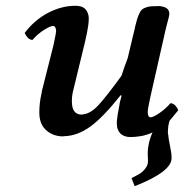

<svg xmlns="http://www.w3.org/2000/svg" viewBox="-20 -453 633 660"><path d="M238.8 -433.1Q259.8 -433.1 270 -424.8Q280.3 -416.5 284.2 -399.9Q288.6 -377.4 272 -308.1L232.9 -147Q224.6 -117.7 228 -90.8Q232.4 -59.1 261.2 -59.1Q264.2 -59.1 266.1 -60.1Q291.5 -62.5 318.6 -91.8Q345.7 -121.1 397.9 -192.9Q405.3 -217.8 418.9 -252.9L440.9 -345.2Q442.9 -351.1 444.8 -362.8Q449.2 -380.4 452.1 -389.6Q455.1 -398.9 459.7 -408.2Q464.4 -417.5 468.8 -420.9Q473.1 -424.3 481.9 -427.5Q490.7 -430.7 500.5 -431.4Q510.3 -432.1 526.9 -432.1Q562 -429.7 562 -405.8Q562 -400.9 559.6 -391.1Q557.1 -381.3 553.7 -368.9Q550.3 -356.4 548.8 -349.1L496.1 -116.2Q487.8 -77.6 487.8 -67.9Q487.8 -49.8 498 -49.8Q506.3 -49.8 527.1 -63.7Q547.9 -77.6 565.9 -98.1Q575.2 -98.1 582.5 -90.3Q589.8 -82.5 592.8 -74.2Q584 -63 575 -52.5Q565.9 -42 563 -38.1Q557.1 -21.5 557.1 2.9Q557.1 6.8 558.1 8.8Q559.1 24.4 564.9 50.8Q569.8 72.8 569.8 90.8Q569.8 137.2 442.9 187L432.1 159.2Q450.2 150.4 460.4 144Q470.7 137.7 479.7 126Q488.8 114.3 488.8 100.1Q488.8 98.1 488.3 89.6Q487.8 81.1 487.8 74.2Q487.8 39.1 504.9 0V1Q501 4.9 485.8 9.5Q470.7 14.2 462.9 15.1Q444.3 18.1 429.2 18.1Q391.1 18.1 382.8 -15.1Q380.9 -27.8 381.8 -38.1Q382.3 -49.3 392.1 -101.1Q392.1 -101.6 392.3 -102.8Q392.6 -104 394.3 -109.9Q396 -115.7 397.9 -124L395 -126Q334 -49.3 290.3 -17.8Q246.6 13.7 202.1 15.1Q193.4 16.6 185.1 15.1Q155.8 11.7 135.5 -8.5Q115.2 -28.8 115.2 -65.9V-66.9Q115.2 -98.6 122.1 -128.9Q124 -136.7 124 -140.1L164.1 -298.8Q172.9 -339.4 172.9 -348.1Q171.4 -363.8 162.1 -363.8Q153.3 -363.8 131.3 -350.1Q109.4 -336.4 91.8 -315.9Q82.5 -315.9 75.2 -323.7Q67.9 -331.5 64.9 -339.8Q98.6 -384.3 145 -408.7Q191.4 -433.1 238.8 -433.1Z"/></svg>

Font: Common Serif SemiBold
Style: Italic
Weight: 600
Italic angle: -12°
Designer: Philipp H. Poll, Khaled Hosny
Foundry: Stefan Peev, Context Ltd.
Version: Version 1.026